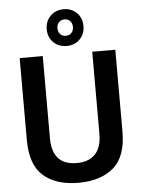

<svg xmlns="http://www.w3.org/2000/svg" viewBox="-61 -976 769 1036"><g transform="rotate(-5 323.0 -458.0)"><path d="M323 -729Q279 -729 251 -757Q223 -785 223 -828Q223 -872 251.5 -900Q280 -928 323 -928Q366 -928 394 -900Q422 -872 422 -828Q422 -785 394 -757Q366 -729 323 -729ZM323 -784Q342 -784 353.5 -796.5Q365 -809 365 -828Q365 -848 353.5 -860.5Q342 -873 323 -873Q304 -873 292.5 -860.5Q281 -848 281 -828Q281 -809 292.5 -796.5Q304 -784 323 -784ZM322 12Q201 12 132.5 -48Q64 -108 64 -242V-686H189V-241Q189 -95 322 -95Q387 -95 422 -131.5Q457 -168 457 -241V-686H582V-242Q582 -108 512.5 -48Q443 12 322 12Z"/></g></svg>

Font: Archivo SemiCondensed SemiBold
Style: Regular
Weight: 600
Width: 4
Designer: Hector Gatti
Foundry: Omnibus-Type
Version: Version 2.001; ttfautohint (v1.8.3)